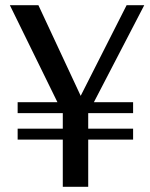

<svg xmlns="http://www.w3.org/2000/svg" viewBox="-20 -720 580 740"><path d="M222 0V-284L18 -700H128L302 -327H279L468 -700H536L320 -284V0ZM48 -284V-326H220L243 -284ZM48 -182V-224H493V-182ZM298 -284 322 -326H493V-284Z"/></svg>

Font: Sutasoma
Style: Regular
Weight: 400
Designer: Izhar Fathurrohim, Akbar Rohmanto, Arusyal Khofiqoini
Foundry: Kiwari Kolektiv
Version: Version 1.102